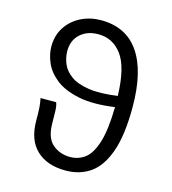

<svg xmlns="http://www.w3.org/2000/svg" viewBox="-110 -814 819 915"><g transform="rotate(15 300.0 -356.0)"><path d="M158 -541Q158 -509 171 -478Q184 -447 216 -424Q248 -401 304 -392.5Q360 -384 446 -396Q442 -537 397 -597Q352 -657 280 -656Q227 -656 192.5 -625Q158 -594 158 -541ZM297 12Q205 12 153 -37.5Q101 -87 101 -182Q101 -221 99.5 -244.5Q98 -268 93 -291H170Q176 -277 177 -251.5Q178 -226 178 -192Q178 -118 214 -87Q250 -56 301 -56Q342 -56 374 -80Q406 -104 425.5 -166Q445 -228 447 -341Q340 -326 268.5 -341Q197 -356 155.5 -389Q114 -422 96.5 -463Q79 -504 79 -542Q79 -597 106 -638Q133 -679 178 -701.5Q223 -724 277 -724Q401 -724 464.5 -631Q528 -538 528 -362Q528 -224 499 -142Q470 -60 418.5 -24Q367 12 297 12Z"/></g></svg>

Font: SauceCodePro NFM
Style: Regular
Weight: 400
Monospace: yes
Designer: Paul D. Hunt, Teo Tuominen
Foundry: Adobe
Version: Version 2.042;hotconv 1.1.0;makeotfexe 2.6.0;Nerd Fonts 3.3.